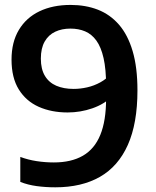

<svg xmlns="http://www.w3.org/2000/svg" viewBox="-20 -770 648 799"><path d="M274 -749.5Q336 -749.5 387 -729.8Q438 -710 475 -667.5Q512 -625 532 -557.2Q552 -489.5 552 -394Q552 -256.5 512 -167Q472 -77.5 395.8 -34Q319.5 9.5 210 9.5Q170 9.5 133 4.5Q96 -0.5 64.5 -13V-117Q96.5 -105 132.2 -99.5Q168 -94 204 -94Q276.5 -94 325 -122Q373.5 -150 397.5 -208.8Q421.5 -267.5 421.5 -359.5V-413Q421.5 -482 411 -528.2Q400.5 -574.5 381 -601.2Q361.5 -628 334.2 -639.5Q307 -651 273 -651Q237.5 -651 209.8 -638Q182 -625 166 -597.2Q150 -569.5 150 -526Q150 -482.5 166.8 -454.5Q183.5 -426.5 214.2 -413.2Q245 -400 286.5 -400Q314 -400 342.8 -406.5Q371.5 -413 397.8 -427.5Q424 -442 444 -464.5V-367.5Q414 -336.5 364.2 -319.2Q314.5 -302 261.5 -302Q194 -302 141.2 -325.5Q88.5 -349 58.2 -397.8Q28 -446.5 28 -522Q28 -594.5 58.5 -645.5Q89 -696.5 144.2 -723Q199.5 -749.5 274 -749.5Z"/></svg>

Font: Encode Sans SC Condensed Thin SemiBold
Style: Regular
Weight: 600
Version: Version 3.002